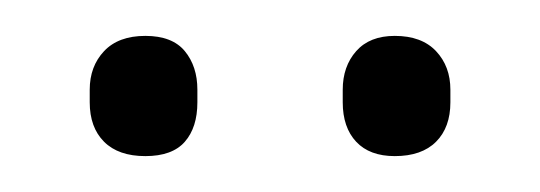

<svg xmlns="http://www.w3.org/2000/svg" viewBox="-20 -668 301 107"><path d="M61 -581Q46 -581 38 -589Q30 -597 30 -611V-618Q30 -631 38 -639.5Q46 -648 61 -648Q76 -648 83 -639.5Q90 -631 90 -618V-611Q90 -597 83 -589Q76 -581 61 -581ZM200 -581Q186 -581 178.5 -589Q171 -597 171 -611V-618Q171 -631 178.5 -639.5Q186 -648 200 -648Q215 -648 223 -639.5Q231 -631 231 -618V-611Q231 -597 223 -589Q215 -581 200 -581Z"/></svg>

Font: Sofia Sans Semi Condensed ExtraLight
Style: Regular
Weight: 250
Version: Version 4.100